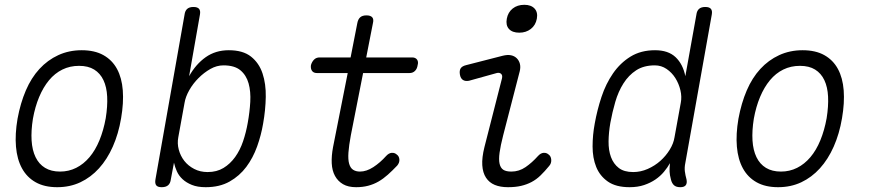

<svg xmlns="http://www.w3.org/2000/svg" viewBox="-20 -769 3640 799"><path d="M218 10Q165 10 128.5 -10.5Q92 -31 71.5 -68.5Q51 -106 46.5 -158.5Q42 -211 53 -275Q65 -340 87.5 -392.5Q110 -445 144 -482Q178 -519 222.5 -539.5Q267 -560 320 -560Q374 -560 410.5 -539.5Q447 -519 467 -482Q487 -445 491 -393Q495 -341 484 -277Q473 -212 449.5 -159Q426 -106 392 -68.5Q358 -31 314.5 -10.5Q271 10 218 10ZM230 -55Q266 -55 297 -70.5Q328 -86 352.5 -115Q377 -144 394 -185.5Q411 -227 420 -277Q428 -327 426 -367Q424 -407 410.5 -435.5Q397 -464 372 -479.5Q347 -495 309 -495Q271 -495 239.5 -479.5Q208 -464 184 -435Q160 -406 143 -365.5Q126 -325 117 -275Q109 -225 111.5 -184.5Q114 -144 128 -115Q142 -86 167.5 -70.5Q193 -55 230 -55Z M653 10Q636 10 630 2Q624 -6 627 -23L748 -708Q750 -724 759 -732Q768 -740 785 -740Q802 -740 808.5 -732Q815 -724 812 -708L767 -452Q795 -502 836 -531Q877 -560 932 -560Q991 -560 1024.5 -533.5Q1058 -507 1072.5 -463.5Q1087 -420 1086 -365.5Q1085 -311 1075 -255Q1067 -207 1050 -159.5Q1033 -112 1005 -74.5Q977 -37 935.5 -13.5Q894 10 836 10Q802 10 778.5 0.5Q755 -9 739.5 -23.5Q724 -38 716 -56Q708 -74 704 -92L691 -23Q689 -6 679.5 2Q670 10 653 10ZM844 -53Q882 -53 910 -70Q938 -87 958.5 -115.5Q979 -144 991.5 -181Q1004 -218 1011 -258Q1019 -302 1021.5 -345Q1024 -388 1014.5 -422Q1005 -456 980.5 -476.5Q956 -497 910 -497Q882 -497 855.5 -482Q829 -467 806 -444Q783 -421 767.5 -393.5Q752 -366 748 -341L722 -198Q717 -172 724 -146Q731 -120 747 -99.5Q763 -79 788 -66Q813 -53 844 -53Z M1695 -530Q1709 -530 1715.5 -521Q1722 -512 1718 -498Q1716 -483 1707 -474Q1698 -465 1684 -465H1491L1440 -206Q1432 -163 1430 -134Q1428 -105 1433 -87.5Q1438 -70 1449.5 -62.5Q1461 -55 1478 -55Q1505 -55 1533.5 -73.5Q1562 -92 1587 -120Q1598 -132 1610 -133Q1622 -134 1631 -126Q1641 -119 1642 -105.5Q1643 -92 1633 -80Q1613 -59 1594 -42Q1575 -25 1555 -13.5Q1535 -2 1512 4Q1489 10 1462 10Q1429 10 1407.5 -2.5Q1386 -15 1374 -37Q1362 -59 1360.5 -89.5Q1359 -120 1366 -157L1427 -465H1299Q1285 -465 1278.5 -474Q1272 -483 1274 -498Q1278 -512 1287 -521Q1296 -530 1310 -530H1439L1467 -673Q1470 -689 1479 -697Q1488 -705 1505 -705Q1522 -705 1529 -697Q1536 -689 1532 -673L1504 -530Z M1932 -433Q1917 -430 1907 -436Q1897 -442 1894 -458Q1891 -475 1897 -484.5Q1903 -494 1920 -498L2072 -537Q2092 -542 2106.5 -539Q2121 -536 2130.5 -526.5Q2140 -517 2143.5 -503.5Q2147 -490 2143 -473L2074 -206Q2063 -163 2059 -134Q2055 -105 2059 -87.5Q2063 -70 2074.5 -62.5Q2086 -55 2108 -55Q2140 -55 2167 -73.5Q2194 -92 2219 -120Q2230 -132 2242 -133Q2254 -134 2263 -126Q2273 -119 2274 -104Q2275 -89 2265 -78Q2247 -56 2229.5 -39Q2212 -22 2192 -11.5Q2172 -1 2148.5 4.5Q2125 10 2094 10Q2062 10 2039 0.5Q2016 -9 2002.5 -29.5Q1989 -50 1987 -81.5Q1985 -113 1996 -157L2069 -443Q2072 -456 2065 -462Q2058 -468 2047 -465ZM2141 -633Q2112 -633 2098 -648.5Q2084 -664 2089 -691Q2094 -718 2113.5 -733.5Q2133 -749 2162 -749Q2190 -749 2204.5 -733.5Q2219 -718 2214 -691Q2209 -664 2189 -648.5Q2169 -633 2141 -633Z M2832 -91Q2828 -72 2830 -56Q2832 -40 2837 -22Q2840 -6 2833.5 2Q2827 10 2811 10Q2794 10 2785 2Q2776 -6 2772 -22Q2767 -41 2766.5 -55Q2766 -69 2768 -90Q2758 -72 2743 -54Q2728 -36 2707.5 -22Q2687 -8 2660.5 1Q2634 10 2600 10Q2543 10 2509.5 -13.5Q2476 -37 2461 -74.5Q2446 -112 2446 -159.5Q2446 -207 2455 -255Q2465 -311 2483 -365.5Q2501 -420 2531 -463.5Q2561 -507 2604 -533.5Q2647 -560 2706 -560Q2761 -560 2791.5 -531Q2822 -502 2832 -452L2878 -708Q2880 -724 2889 -732Q2898 -740 2915 -740Q2932 -740 2938.5 -732Q2945 -724 2942 -708ZM2615 -53Q2646 -53 2675.5 -66Q2705 -79 2728 -99.5Q2751 -120 2767 -146Q2783 -172 2787 -198L2813 -341Q2818 -366 2811.5 -393.5Q2805 -421 2790.5 -444Q2776 -467 2754 -482Q2732 -497 2705 -497Q2659 -497 2627.5 -476.5Q2596 -456 2574.5 -422Q2553 -388 2540.5 -345Q2528 -302 2520 -258Q2513 -218 2512.5 -181Q2512 -144 2522.5 -115.5Q2533 -87 2555 -70Q2577 -53 2615 -53Z M3218 10Q3165 10 3128.5 -10.5Q3092 -31 3071.5 -68.5Q3051 -106 3046.5 -158.5Q3042 -211 3053 -275Q3065 -340 3087.5 -392.5Q3110 -445 3144 -482Q3178 -519 3222.5 -539.5Q3267 -560 3320 -560Q3374 -560 3410.5 -539.5Q3447 -519 3467 -482Q3487 -445 3491 -393Q3495 -341 3484 -277Q3473 -212 3449.5 -159Q3426 -106 3392 -68.5Q3358 -31 3314.5 -10.5Q3271 10 3218 10ZM3230 -55Q3266 -55 3297 -70.5Q3328 -86 3352.5 -115Q3377 -144 3394 -185.5Q3411 -227 3420 -277Q3428 -327 3426 -367Q3424 -407 3410.5 -435.5Q3397 -464 3372 -479.5Q3347 -495 3309 -495Q3271 -495 3239.5 -479.5Q3208 -464 3184 -435Q3160 -406 3143 -365.5Q3126 -325 3117 -275Q3109 -225 3111.5 -184.5Q3114 -144 3128 -115Q3142 -86 3167.5 -70.5Q3193 -55 3230 -55Z"/></svg>

Font: Maple Mono ExtraLight
Style: Italic
Weight: 275
Italic angle: -10°
Monospace: yes
Designer: subframe7536
Version: Version 7.000